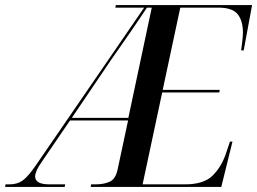

<svg xmlns="http://www.w3.org/2000/svg" viewBox="-79 -734 1010 754"><path d="M-59 0 -57 -10H-41Q-11 -10 10.5 -25.5Q32 -41 64 -88L487 -704H374L376 -714H911L878 -536H868Q869 -544 872 -567.5Q875 -591 875 -606Q875 -652 854.5 -678Q834 -704 779 -704H629L560 -381H784L782 -371H558L481 -10H648Q721 -10 756 -44.5Q791 -79 809 -133L824 -178H834L790 0H277L279 -10H296Q329 -10 352 -20.5Q375 -31 383 -69L424 -261H196L84 -97Q59 -61 59 -41Q59 -10 115 -10H177L175 0ZM203 -271H425L517 -704H498Q465 -654 430.5 -604Q396 -554 358 -500Z"/></svg>

Font: Noto Serif Display SemiCondensed Medium
Style: Italic
Weight: 500
Width: 4
Italic angle: -12°
Designer: Monotype Design Team
Foundry: Monotype Imaging Inc.
Version: Version 2.009